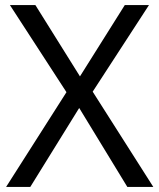

<svg xmlns="http://www.w3.org/2000/svg" viewBox="-20 -734 626 754"><path d="M582 0H480L291 -310L99 0H4L241 -372L19 -714H119L294 -434L470 -714H565L344 -374Z"/></svg>

Font: Noto Sans Nag Mundari
Style: Regular
Weight: 400
Designer: Muthu Nedumaran
Version: Version 1.000; ttfautohint (v1.8.4.7-5d5b)